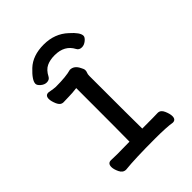

<svg xmlns="http://www.w3.org/2000/svg" viewBox="-196 -775 892 892"><g transform="rotate(-45 250.0 -329.0)"><path d="M107 12Q87 12 77 -9Q67 -30 67 -45Q67 -69 88 -69L128 -68L210 -69Q211 -110 211 -420Q181 -416 158 -416Q135 -416 123 -415Q104 -415 94.5 -437Q85 -459 85 -474Q85 -497 105 -497Q139 -491 148 -491Q216 -491 250 -501Q278 -501 293 -469Q300 -457 300 -449Q300 -441 297 -434.5Q294 -428 294 -416Q294 -129 295 -70Q384 -70 397 -71Q416 -71 425.5 -49Q435 -27 435 -12Q435 11 415 11Q380 5 304 5Q172 5 107 12ZM133 -535Q118 -535 104.5 -546.5Q91 -558 91 -568Q91 -591 133 -630.5Q175 -670 247 -670Q319 -670 367 -625Q407 -590 407 -568Q407 -558 393 -546.5Q379 -535 364 -535Q346 -535 339 -549Q313 -599 248 -599Q217 -599 195 -588.5Q173 -578 158 -549Q151 -535 133 -535Z"/></g></svg>

Font: LXGW WenKai Mono TC
Style: Bold
Weight: 700
Designer: LXGW / Fontworks Inc.
Foundry: LXGW / Fontworks Inc.
Version: Version 1.330